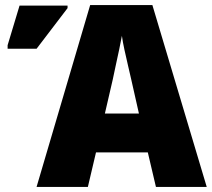

<svg xmlns="http://www.w3.org/2000/svg" viewBox="-20 -736 834 756"><path d="M594 0 562 -136H358L326 0H124L335 -716H580L794 0ZM497 -422Q492 -444 484.5 -476Q477 -508 470 -540Q463 -572 460 -595Q456 -573 449.5 -542Q443 -511 436 -479.5Q429 -448 424 -423L393 -289H527ZM10 -544V-558L57 -714H246V-704L124 -544Z"/></svg>

Font: Noto Sans SemiCondensed Black
Style: Regular
Weight: 900
Width: 4
Designer: Monotype Design Team
Foundry: Monotype Imaging Inc.
Version: Version 2.013; ttfautohint (v1.8.4.7-5d5b)